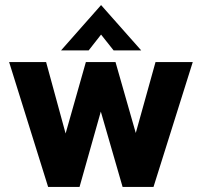

<svg xmlns="http://www.w3.org/2000/svg" viewBox="-20 -738 797 758"><path d="M16 -493H162L239 -211L319 -493H436L516 -213L594 -493H741L586 0H464L378 -297.5L294 0H170ZM379 -718 537.5 -539H428.5L379 -601.5L330 -539H221Z"/></svg>

Font: HK Grotesk ExtraBold
Style: Regular
Weight: 800
Designer: Alfredo Marco Pradil
Foundry: Hanken Design Co.
Version: Version 3.001